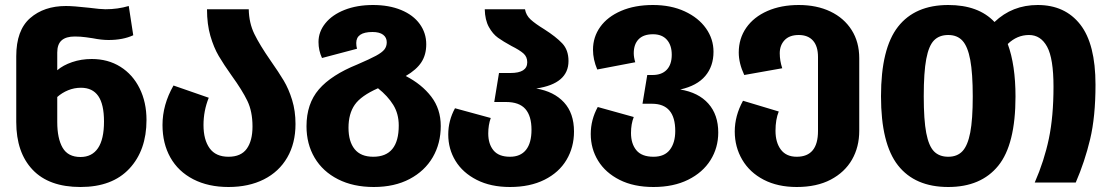

<svg xmlns="http://www.w3.org/2000/svg" viewBox="-20 -730 4445 768"><path d="M566 -250Q566 -129 497.5 -55.5Q429 18 302 18Q176 18 110.5 -51Q45 -120 45 -242V-505Q45 -609 100.5 -657.5Q156 -706 244 -706Q273 -706 336 -699Q382 -693 402 -693Q451 -693 495 -706L513 -589Q472 -570 414 -570Q386 -570 351 -577Q345 -578 323.5 -581Q302 -584 279 -584Q244 -584 226.5 -568.5Q209 -553 209 -520V-449Q232 -469 268.5 -481.5Q305 -494 347 -494Q412 -494 461.5 -463Q511 -432 538.5 -376.5Q566 -321 566 -250ZM396 -244Q396 -313 373 -346Q350 -379 304 -379Q277 -379 252.5 -369Q228 -359 209 -342V-242Q209 -176 230.5 -139Q252 -102 302 -102Q348 -102 372 -137.5Q396 -173 396 -244Z M1062 -488Q1095 -441 1115 -407.5Q1135 -374 1148.5 -330Q1162 -286 1162 -234Q1162 -157 1129 -100Q1096 -43 1035.5 -12.5Q975 18 894 18Q813 18 753 -13Q693 -44 661.5 -100Q630 -156 630 -230Q630 -311 674 -388L815 -339Q794 -287 794 -230Q794 -171 818.5 -137Q843 -103 894 -103Q944 -103 967 -135Q990 -167 990 -224Q990 -284 969.5 -326.5Q949 -369 907 -427Q875 -472 855 -506Q835 -540 821.5 -586.5Q808 -633 808 -693H975Q976 -638 997.5 -594Q1019 -550 1062 -488Z M1743 -226Q1743 -156 1711 -101Q1679 -46 1618.5 -14Q1558 18 1475 18Q1393 18 1332 -13Q1271 -44 1238.5 -99Q1206 -154 1206 -225Q1206 -315 1255.5 -372.5Q1305 -430 1409 -472Q1460 -494 1484 -507Q1508 -520 1517.5 -532Q1527 -544 1527 -561Q1527 -580 1512.5 -591Q1498 -602 1470 -602Q1405 -602 1405 -558Q1405 -546 1408 -535L1268 -498Q1254 -528 1254 -562Q1254 -603 1281.5 -637Q1309 -671 1358.5 -690.5Q1408 -710 1472 -710Q1536 -710 1584.5 -690Q1633 -670 1659 -634Q1685 -598 1685 -553Q1685 -511 1665.5 -481Q1646 -451 1603 -426Q1667 -393 1705 -343.5Q1743 -294 1743 -226ZM1492 -377Q1424 -347 1399 -311Q1374 -275 1374 -219Q1374 -164 1398.5 -133.5Q1423 -103 1473 -103Q1575 -103 1575 -228Q1575 -275 1553 -310.5Q1531 -346 1492 -377Z M2276 -204Q2276 -141 2246 -90.5Q2216 -40 2158 -11Q2100 18 2020 18Q1943 18 1887 -10.5Q1831 -39 1802 -86.5Q1773 -134 1773 -192Q1773 -248 1800 -297L1943 -258Q1933 -230 1933 -196Q1933 -154 1954 -128.5Q1975 -103 2020 -103Q2062 -103 2084 -130.5Q2106 -158 2106 -211Q2106 -266 2081.5 -294Q2057 -322 2004 -322H1957L1976 -438H2022Q2089 -438 2089 -481Q2089 -503 2073.5 -516.5Q2058 -530 2026 -546Q1993 -564 1972 -579Q1951 -594 1935.5 -622Q1920 -650 1919 -693H2080Q2084 -669 2102.5 -652Q2121 -635 2157 -613Q2204 -583 2229 -556.5Q2254 -530 2254 -486Q2254 -395 2125 -376Q2196 -364 2236 -320.5Q2276 -277 2276 -204Z M2853 -200Q2853 -139 2822 -89.5Q2791 -40 2732.5 -11Q2674 18 2594 18Q2515 18 2458.5 -10.5Q2402 -39 2372.5 -87Q2343 -135 2343 -194Q2343 -251 2371 -302L2515 -262Q2504 -234 2504 -198Q2504 -155 2525.5 -129Q2547 -103 2594 -103Q2638 -103 2659.5 -131Q2681 -159 2681 -206Q2681 -315 2588 -315H2550L2569 -430H2590Q2627 -430 2647 -451Q2667 -472 2667 -511Q2667 -549 2647.5 -571Q2628 -593 2592 -593Q2554 -593 2534.5 -573Q2515 -553 2515 -517Q2515 -501 2521 -481L2369 -452Q2352 -492 2352 -531Q2352 -582 2381 -622.5Q2410 -663 2464.5 -686.5Q2519 -710 2592 -710Q2664 -710 2719 -684.5Q2774 -659 2804 -616.5Q2834 -574 2834 -523Q2834 -465 2801 -426Q2768 -387 2701 -372Q2774 -360 2813.5 -315.5Q2853 -271 2853 -200Z M3417 -497V-207Q3417 -142 3388 -91.5Q3359 -41 3303 -11.5Q3247 18 3167 18Q3091 18 3035 -11Q2979 -40 2949 -91Q2919 -142 2919 -204Q2919 -267 2952 -327L3095 -284Q3082 -252 3082 -207Q3082 -160 3103.5 -131.5Q3125 -103 3167 -103Q3252 -103 3252 -206V-502Q3252 -545 3232 -567.5Q3212 -590 3175 -590Q3138 -590 3118.5 -569.5Q3099 -549 3099 -517Q3099 -487 3109 -457L2957 -430Q2935 -477 2935 -520Q2935 -576 2965 -619Q2995 -662 3049.5 -686Q3104 -710 3175 -710Q3247 -710 3301.5 -684Q3356 -658 3386.5 -610Q3417 -562 3417 -497Z M4362 -391Q4362 -263 4340.5 -173Q4319 -83 4283 0H4119Q4157 -87 4175.5 -175.5Q4194 -264 4194 -383Q4194 -496 4168.5 -543Q4143 -590 4096 -590Q4048 -590 4011 -554Q4042 -470 4042 -344Q4042 -152 3973 -67Q3904 18 3773 18Q3640 18 3572 -68.5Q3504 -155 3504 -345Q3504 -536 3572 -623Q3640 -710 3773 -710Q3894 -710 3958 -642Q4029 -710 4131 -710Q4240 -710 4301 -632Q4362 -554 4362 -391ZM3871 -344Q3871 -437 3861 -490.5Q3851 -544 3830 -567Q3809 -590 3773 -590Q3737 -590 3716 -568.5Q3695 -547 3685 -494Q3675 -441 3675 -345Q3675 -250 3685 -198Q3695 -146 3716 -124.5Q3737 -103 3773 -103Q3809 -103 3830 -125.5Q3851 -148 3861 -200Q3871 -252 3871 -344Z"/></svg>

Font: FiraGOUPP
Style: Bold
Weight: 700
Designer: bBox Type
Foundry: bBox Type GmbH
Version: Version 1.001